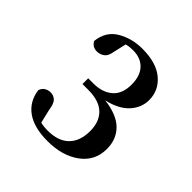

<svg xmlns="http://www.w3.org/2000/svg" viewBox="-131 -1013 658 658"><g transform="rotate(45 198.0 -684.0)"><path d="M189.9 -457Q124.5 -457 87.6 -483.2Q50.8 -509.3 43.9 -558.1Q48.3 -571.3 58.1 -577.1Q67.9 -583 79.1 -583Q94.2 -583 104.2 -573.5Q114.3 -564 118.2 -536.1L129.9 -486.8Q144.5 -482.9 165 -482.9Q215.8 -482.9 242.4 -509.5Q269 -536.1 269 -585Q269 -629.9 243.2 -655Q217.3 -680.2 164.1 -680.2H136.2V-708H161.1Q204.6 -708 230.7 -730.5Q256.8 -752.9 256.8 -797.9Q256.8 -839.8 235.6 -862.3Q214.4 -884.8 176.8 -884.8Q169.4 -884.8 161.4 -884Q153.3 -883.3 145 -880.9L133.8 -832Q130.4 -811 118.7 -802.5Q106.9 -793.9 91.8 -793.9Q70.3 -793.9 60.1 -813Q65.4 -863.8 105.5 -887.5Q145.5 -911.1 195.8 -911.1Q264.2 -911.1 300.5 -880.4Q336.9 -849.6 336.9 -803.2Q336.9 -766.1 310.5 -737.1Q284.2 -708 231 -695.8Q293.9 -688 323.5 -658.2Q353 -628.4 353 -582Q353 -524.4 307.1 -490.7Q261.2 -457 189.9 -457Z"/></g></svg>

Font: Source Han Serif TW SemiBold
Style: Regular
Weight: 600
Designer: Ryoko NISHIZUKA Ë•øÂ°öÊ∂ºÂ≠ê (kana & ideographs); Frank Grie√ühammer (Latin, Greek & Cyrillic); Wenlong ZHANG Âº†ÊñáÈæô 
Foundry: Adobe
Version: Version 2.003;hotconv 1.1.1;makeotfexe 2.6.0